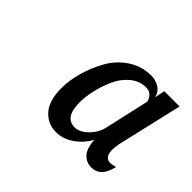

<svg xmlns="http://www.w3.org/2000/svg" viewBox="-76 -855 499 499"><g transform="rotate(45 173.0 -605.5)"><path d="M290 -740.2H346.2L304.2 -559.1Q301.8 -544.4 301.8 -537.1Q301.8 -508.8 323.2 -508.8Q327.1 -508.8 340.8 -512.2Q334.5 -486.8 323.5 -476.3Q312.5 -465.8 295.9 -465.8Q276.9 -465.8 264.6 -479.5Q252.4 -493.2 251 -522Q237.3 -497.6 214.6 -481.7Q191.9 -465.8 166 -465.8Q135.7 -465.8 115.5 -488.3Q95.2 -510.7 95.2 -557.1Q95.2 -585.4 104 -616.7Q112.8 -647.9 129.2 -677.5Q145.5 -707 174.1 -726.1Q202.6 -745.1 237.8 -745.1Q253.4 -745.1 267.1 -736.8Q280.8 -728.5 284.2 -711.9ZM191.9 -508.8Q209.5 -508.8 227.8 -526.9Q246.1 -544.9 251 -569.8L277.8 -689Q276.4 -699.2 269 -706.5Q261.7 -713.9 250 -713.9Q226.1 -713.9 206.8 -698Q187.5 -682.1 176.8 -658Q166 -633.8 160.4 -609.4Q154.8 -585 154.8 -564Q154.8 -508.8 191.9 -508.8Z"/></g></svg>

Font: Lobster Two
Style: Italic
Weight: 400
Designer: Pablo Impallari
Foundry: Pablo Impallari. www.impallari.com
Version: Version 1.006